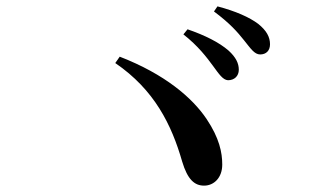

<svg xmlns="http://www.w3.org/2000/svg" viewBox="-20 -738 1040 603"><path d="M696 -486C716 -486 730 -499 730 -519C730 -539 721 -558 698 -579C668 -605 624 -627 569 -646L556 -630C603 -593 629 -558 649 -531C668 -505 680 -487 696 -486ZM621 -155C652 -155 678 -180 678 -221C678 -259 669 -304 629 -364C584 -431 498 -505 356 -560L342 -540C465 -456 519 -346 552 -231C569 -174 591 -155 621 -155ZM797 -567C816 -567 828 -579 828 -599C828 -622 817 -642 791 -663C763 -684 720 -703 663 -718L652 -702C703 -664 726 -637 746 -612C767 -586 779 -567 797 -567Z"/></svg>

Font: GenKiMin2 TW SB
Style: Regular
Weight: 600
Version: Version 2.100;PS 2.1;hotconv 16.6.51;makeotf.lib2.5.65220 DE